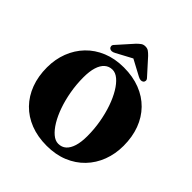

<svg xmlns="http://www.w3.org/2000/svg" viewBox="-243 -1095 1288 1288"><g transform="rotate(45 401.0 -451.0)"><path d="M398 -719Q484 -719 552.5 -692.2Q621 -665.5 669.2 -616Q717.5 -566.5 743 -498Q768.5 -429.5 768.5 -345.5Q768.5 -268.5 743.2 -202Q718 -135.5 670.2 -85.8Q622.5 -36 555 -8.2Q487.5 19.5 403 19.5Q317.5 19.5 249 -7.2Q180.5 -34 132.2 -83.5Q84 -133 58.2 -201.8Q32.5 -270.5 32.5 -354.5Q32.5 -431.5 58 -497.8Q83.5 -564 131.2 -613.8Q179 -663.5 246.5 -691.2Q314 -719 398 -719ZM550.5 -220Q550.5 -287 539.2 -350.5Q528 -414 508.8 -469Q489.5 -524 464.5 -565.8Q439.5 -607.5 411.5 -631Q383.5 -654.5 355 -654.5Q322.5 -654.5 299.5 -634.2Q276.5 -614 264.5 -575.2Q252.5 -536.5 252.5 -480Q252.5 -413 263.8 -349.2Q275 -285.5 294.2 -230.5Q313.5 -175.5 338.5 -134Q363.5 -92.5 391.5 -68.8Q419.5 -45 448 -45Q481.5 -45 504 -65.2Q526.5 -85.5 538.5 -124.2Q550.5 -163 550.5 -220ZM443.5 -829.5H357L512 -746.5Q541 -730.5 558 -744Q564.5 -749.5 565.2 -759.8Q566 -770 555 -781L458 -888.5Q443.5 -903.5 431.2 -912.2Q419 -921 400.5 -921Q382 -921 369.8 -912.2Q357.5 -903.5 342.5 -888.5L246.5 -781Q235 -770 236 -759.8Q237 -749.5 243.5 -744Q260 -730.5 288.5 -746.5Z"/></g></svg>

Font: Fraunces ExtraBold
Style: Regular
Weight: 800
Version: Version 1.000;[b76b70a41]